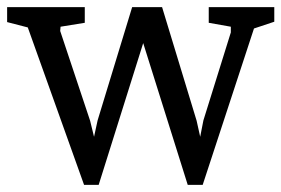

<svg xmlns="http://www.w3.org/2000/svg" viewBox="-42 -514 790 539"><path d="M194 5 36 -437 -22 -452V-494H196V-450L128 -439L127 -427L211 -175L222 -130L232 -176L329 -494H413L510 -175L520 -130L529 -176L606 -423V-439L544 -450V-494H728V-453L671 -434L527 5H485L360 -393L235 5Z"/></svg>

Font: Faustina Light
Style: Regular
Weight: 400
Version: Version 1.200